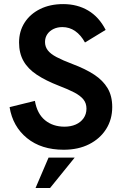

<svg xmlns="http://www.w3.org/2000/svg" viewBox="-20 -733 615 957"><path d="M297.4 13.4Q185.8 13.4 114.6 -44.6Q43.4 -102.6 27.8 -199L154 -230.2Q165 -166.2 204.3 -133.9Q243.6 -101.6 301.6 -101.6Q332.8 -101.6 357.5 -112.4Q382.2 -123.2 396.6 -143.8Q411 -164.4 411 -191.6Q411 -218.4 395.8 -237.3Q380.6 -256.2 350.2 -272.1Q319.8 -288 274 -305.4Q208.2 -331 163.8 -360.3Q119.4 -389.6 97.2 -428.8Q75 -468 75 -521Q75 -577 102.5 -620.1Q130 -663.2 179.7 -687.9Q229.4 -712.6 295 -712.6Q365.2 -712.6 419.5 -680.5Q473.8 -648.4 506.6 -584L403.6 -521.2Q383 -558.6 354.5 -578.3Q326 -598 290.8 -598Q266.4 -598 246.8 -588.6Q227.2 -579.2 215.8 -562.5Q204.4 -545.8 204.4 -523.6Q204.4 -500.6 217.9 -482.6Q231.4 -464.6 261.8 -448.5Q292.2 -432.4 341.4 -413.8Q406 -389.6 449.7 -360.8Q493.4 -332 516.4 -293.3Q539.4 -254.6 539.4 -199.6Q539.4 -137.6 508.9 -89.5Q478.4 -41.4 424.1 -14Q369.8 13.4 297.4 13.4ZM157.2 204 222 52.6H352.2L229.6 204Z"/></svg>

Font: Hanken Grotesk
Style: Regular
Weight: 400
Designer: Alfredo Marco Pradil
Foundry: Hanken Design Co.
Version: Version 3.013